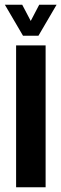

<svg xmlns="http://www.w3.org/2000/svg" viewBox="-23 -792 259 812"><path d="M45.1 0V-600H169.9V0ZM74.3 -640.9 -2.5 -772.1H70.9L107 -703.4L142.9 -772.1H216.4L139.6 -640.9Z"/></svg>

Font: Big Shoulders Display SC Thin
Style: Regular
Weight: 100
Designer: Patric King
Foundry: XO Type Co
Version: Version 2.002